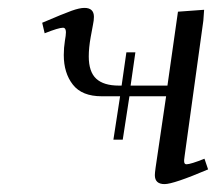

<svg xmlns="http://www.w3.org/2000/svg" viewBox="-20 -464 565 491"><path d="M87.9 -405.8Q142.6 -429.2 163.1 -436.5Q183.6 -443.8 195.8 -443.8Q220.2 -443.8 220.2 -420.9Q220.2 -412.1 217.8 -400.9L211.9 -369.1Q207 -341.8 207 -319.8Q207 -280.3 226.1 -262.7Q245.1 -245.1 284.2 -245.1H291L303.2 -330.1H326.2L314 -245.1H408.2L435.1 -434.1L502 -439L500 -411.1L452.1 -64.9Q450.2 -53.7 451.2 -48.8Q452.1 -43.9 457 -43.9Q467.3 -43.9 502.9 -58.1L512.2 -30.8Q423.8 6.8 400.9 6.8Q376 6.8 376 -16.1Q376 -21.5 377.9 -35.2L404.8 -217.8H311L293.9 -106.9H270L287.1 -217.8H240.2Q189.5 -217.8 166.3 -247.6Q143.1 -277.3 143.1 -323.2Q143.1 -341.8 146 -359.9L147.9 -372.1Q150.9 -393.1 141.1 -393.1Q129.9 -393.1 94.2 -378.9Z"/></svg>

Font: Dehuti Alt
Style: Italic
Weight: 400
Version: Version 1.2